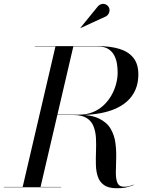

<svg xmlns="http://www.w3.org/2000/svg" viewBox="-60 -995 794 1020"><path d="M60 0 235 -750H330L155 0ZM-40 0V-2H265V0ZM560 5Q516.5 5 493 -11.5Q469.5 -28 460 -55.8Q450.5 -83.5 449.5 -118Q448.5 -152.5 450 -189.5Q451.5 -226.5 449.8 -261Q448 -295.5 437.2 -323.2Q426.5 -351 401.2 -367.5Q376 -384 330 -384H215V-386H350Q423.5 -386 466 -365.2Q508.5 -344.5 528.2 -310.2Q548 -276 553.2 -235.2Q558.5 -194.5 557.2 -153.8Q556 -113 555.5 -78.8Q555 -44.5 563.8 -23.8Q572.5 -3 599 -3Q615 -3 626.5 -6.2Q638 -9.5 649 -14L650 -12Q623 -1.5 605 1.8Q587 5 560 5ZM215 -384V-386H360Q401 -386 433.8 -399.5Q466.5 -413 491 -436.2Q515.5 -459.5 532 -488.5Q548.5 -517.5 556.8 -549Q565 -580.5 565 -610Q565 -628.5 562 -652Q559 -675.5 548.5 -697.5Q538 -719.5 517 -733.8Q496 -748 460 -748H125V-750H460Q525.5 -750 573.8 -735.5Q622 -721 648.5 -688Q675 -655 675 -600Q675 -530 638.2 -481.8Q601.5 -433.5 531 -408.8Q460.5 -384 360 -384ZM368 -846 367 -847 461.5 -963Q469.5 -970.5 477.8 -973Q486 -975.5 493.8 -974Q501.5 -972.5 507.8 -968Q514 -963.5 517.5 -957.5Q522.5 -949.5 522 -939.8Q521.5 -930 516.8 -921.8Q512 -913.5 504 -908.5Z"/></svg>

Font: Bodoni Moda 96pt
Style: Italic
Weight: 400
Italic angle: -13°
Version: Version 2.004